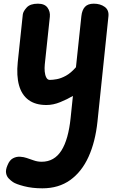

<svg xmlns="http://www.w3.org/2000/svg" viewBox="-20 -561 669 1044"><path d="M232.5 10Q172.5 10 135.2 -17.5Q98 -45 83.5 -97Q69 -149 76.5 -222.5L104 -482.5Q106 -499 125 -520Q144 -541 186 -541Q223 -541 238.5 -519.2Q254 -497.5 251 -469.5L223.5 -210.5Q221.5 -191 223.2 -171.8Q225 -152.5 231.8 -139.5Q238.5 -126.5 251 -126.5Q266 -126.5 288.8 -130.5Q311.5 -134.5 338.5 -149.2Q365.5 -164 393 -195.5L422.5 -473.5Q426 -506.5 442 -523.8Q458 -541 490 -541Q525.5 -541 549.5 -523.5Q573.5 -506 569.5 -471L510 100Q498.5 210 461.5 291.5Q424.5 373 361.8 418Q299 463 210.5 463Q155 463 110.8 451.5Q66.5 440 50.5 429Q38.5 421 27.2 409.2Q16 397.5 13 379.8Q10 362 21 337Q32 309.5 50.5 299.8Q69 290 89.2 291.2Q109.5 292.5 125 298Q144.5 304.5 164.5 311.5Q184.5 318.5 206.5 318.5Q241 318.5 267.8 303.2Q294.5 288 313.8 257.8Q333 227.5 345.5 183Q358 138.5 364 80.5L376.5 -39.5Q346.5 -21.5 308 -5.8Q269.5 10 232.5 10Z"/></svg>

Font: Edu NSW ACT Hand Pre
Style: Regular
Weight: 400
Designer: Tina and Corey Anderson, Eben Sorkin, Mirko Velimirovic
Foundry: Sorkin Type Co.
Version: Version 2.000